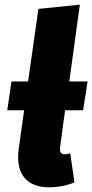

<svg xmlns="http://www.w3.org/2000/svg" viewBox="-20 -781 394 820"><path d="M258 -310H335L354 -433H276L321 -761L144 -743L100 -433H29L11 -310H83L60 -146C45 -39 94 19 190 19C227 19 268 11 298 -2L280 -126C272 -124 264 -122 257 -122C242 -122 233 -130 237 -155Z"/></svg>

Font: Fira Sans ExtraBold
Style: Italic
Weight: 800
Italic angle: -8°
Designer: bBox Type GmbH & Carrois Corporate GbR & Edenspiekermann AG
Foundry: bBox Type GmbH & Carrois Corporate GbR & Edenspiekermann AG
Version: Version 4.301;PS 004.301;hotconv 1.0.88;makeotf.lib2.5.64775